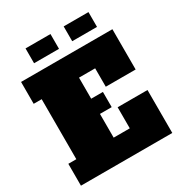

<svg xmlns="http://www.w3.org/2000/svg" viewBox="-216 -1099 1167 1247"><g transform="rotate(-30 367.5 -476.0)"><path d="M487 -614H366V-456H454V-342H366V-164H487V-322H711V0H26V-164H86V-614H26V-778H711V-476H487ZM160 -952H347V-841H160ZM446 -952H632V-841H446Z"/></g></svg>

Font: Alfa Slab One
Style: Regular
Weight: 400
Designer: JM Sole
Foundry: JM Sole
Version: Version 1.001